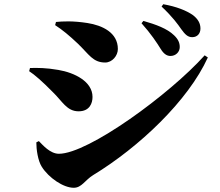

<svg xmlns="http://www.w3.org/2000/svg" viewBox="-20 -842 1040 909"><path d="M787 -577C812 -577 831 -596 831 -619C831 -639 824 -656 804 -675C771 -707 718 -726 659 -743L650 -732C695 -682 723 -639 741 -610C755 -587 770 -577 787 -577ZM890 -666C914 -666 929 -683 929 -707C929 -732 917 -752 894 -770C863 -792 815 -811 753 -822L745 -811C798 -761 822 -727 838 -704C856 -679 869 -666 890 -666ZM349 -635C402 -584 420 -546 478 -546C511 -546 538 -578 538 -610C538 -688 464 -722 394 -733C324 -744 276 -741 245 -738L241 -723C275 -701 308 -674 349 -635ZM259 -114C217 -114 182 -156 164 -174L152 -168C152 -135 159 -82 178 -52C211 0 280 47 329 47C367 47 382 11 421 -13C638 -145 871 -365 964 -570L949 -580C784 -396 398 -114 259 -114ZM230 -406C275 -363 296 -315 352 -315C405 -315 418 -354 418 -383C418 -456 333 -498 256 -511C199 -521 158 -521 122 -520L118 -505C143 -489 181 -456 230 -406Z"/></svg>

Font: Noto Serif KR Black
Style: Regular
Weight: 900
Version: Version 1.001;PS 1.001;hotconv 16.6.54;makeotf.lib2.5.65590